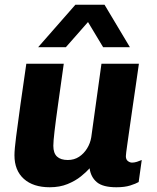

<svg xmlns="http://www.w3.org/2000/svg" viewBox="-20 -780 661 810"><path d="M190 10Q120 10 80.5 -25.5Q41 -61 41 -125Q41 -149 48 -203.5Q55 -258 66 -337Q77 -416 91 -511H249Q235 -411 225 -340Q215 -269 210 -226Q205 -183 205 -165Q205 -134 220.5 -119.5Q236 -105 266 -105Q293 -105 313.5 -118.5Q334 -132 347.5 -154Q361 -176 365 -201L408 -511H566Q559 -461 552.5 -417Q546 -373 540.5 -335Q535 -297 530.5 -265.5Q526 -234 522.5 -209.5Q519 -185 516.5 -167Q514 -149 512.5 -137.5Q511 -126 511 -121Q511 -107 519.5 -100.5Q528 -94 537 -94Q547 -94 558 -97.5Q569 -101 578 -105L565 -12Q553 -5 529.5 2.5Q506 10 471 10Q414 10 388.5 -11.5Q363 -33 358 -70Q345 -55 321.5 -36Q298 -17 265 -3.5Q232 10 190 10ZM141 -581 298 -760H421L528 -581H415L320 -739H397L258 -581Z"/></svg>

Font: Chivo Medium
Style: Bold Italic
Weight: 700
Italic angle: -8.05°
Version: Version 2.002